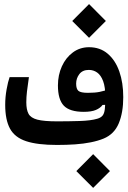

<svg xmlns="http://www.w3.org/2000/svg" viewBox="-20 -704 626 937"><path d="M258.3 3.4Q163.1 3.4 107.7 -14.9Q52.2 -33.2 28.8 -76.2Q5.4 -119.1 5.4 -192.4Q5.4 -230 12.2 -267.8Q19 -305.7 26.9 -327.6H121.1Q114.7 -284.7 111.6 -257.3Q108.4 -230 108.4 -204.6Q108.4 -168.5 119.4 -148.4Q130.4 -128.4 162.4 -120.1Q194.3 -111.8 258.3 -111.8Q314.5 -111.8 368.9 -113.5Q423.3 -115.2 454.6 -124.5Q471.7 -129.4 480.2 -139.4Q488.8 -149.4 491.5 -170.9Q494.1 -192.4 494.1 -231Q494.1 -279.3 483.2 -308.3Q472.2 -337.4 454.1 -350.1Q436 -362.8 413.6 -362.8Q382.8 -362.8 367.2 -342.3Q351.6 -321.8 351.6 -295.9Q351.6 -270 362.8 -260.5Q374 -251 409.2 -251Q443.4 -251 466.1 -255.6Q488.8 -260.3 515.6 -269.5L514.2 -192.9L480.5 -191.9Q469.7 -176.8 448 -167.5Q426.3 -158.2 388.7 -158.2Q320.3 -158.2 291.5 -188.2Q262.7 -218.3 262.7 -287.1Q262.7 -337.9 282 -380.4Q301.3 -422.9 335.7 -448.2Q370.1 -473.6 414.6 -473.6Q468.3 -473.6 505.6 -441.9Q543 -410.2 562.3 -355.2Q581.5 -300.3 581.5 -230Q581.5 -154.8 559.6 -102.1Q537.6 -49.3 485.8 -27.8Q458.5 -16.6 423.3 -9.5Q388.2 -2.4 346.9 0.5Q305.7 3.4 258.3 3.4ZM414.6 -519.5 332.5 -601.6 414.6 -684.1 496.6 -601.6ZM434.6 212.9 352.5 130.9 434.6 48.3 516.6 130.9Z"/></svg>

Font: Cascadia Code Medium
Style: Regular
Weight: 500
Monospace: yes
Designer: Aaron Bell
Foundry: Saja Typeworks
Version: Version 2407.024